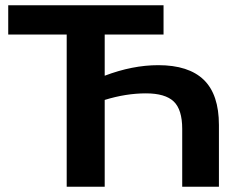

<svg xmlns="http://www.w3.org/2000/svg" viewBox="-20 -708 915 728"><path d="M600.1 -577.1H377V-420.9Q482.4 -460.9 580.1 -460.9Q695.3 -460.9 752.7 -405.3Q810.1 -349.6 810.1 -233.9V0H670.9V-219.2Q670.9 -292.5 638.7 -323.2Q606.4 -354 533.2 -354Q457.5 -354 377 -329.1V0H232.9V-577.1H11.2V-688H600.1Z"/></svg>

Font: Libra Sans Modern
Style: Bold
Weight: 700
Foundry: Stefan Peev, Context Ltd
Version: Version 1.000